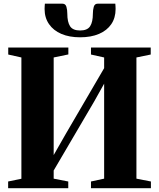

<svg xmlns="http://www.w3.org/2000/svg" viewBox="-20 -994 840 1014"><path d="M23 0V-35.5L93 -50V-690.5L23.5 -706V-743H341V-706.5L263.5 -690.5V-175L328 -288L530 -634V-690.5L460.5 -706V-743H776V-706L700.5 -690.5V-50.5L777 -35.5V0H460.5V-35.5L530 -50.5V-552L476.5 -456.5L263.5 -93.5V-50.5L340.5 -35.5V0ZM310 -974.5Q326 -974.5 330.8 -958Q335.5 -941.5 335.5 -921.5Q335.5 -878 350 -855.5Q364.5 -833 403 -833Q441.5 -833 456 -855.5Q470.5 -878 470.5 -921.5Q470.5 -941.5 475.2 -958Q480 -974.5 495.5 -974.5H589Q589.5 -968 590 -961Q590.5 -954 590.5 -946.5Q590.5 -900 567.8 -866.5Q545 -833 503 -815Q461 -797 403 -797Q346 -797 304 -815Q262 -833 238.8 -866.8Q215.5 -900.5 215.5 -946.5Q215.5 -954 216 -961Q216.5 -968 217 -974.5Z"/></svg>

Font: Merriweather 96pt ExtraBold
Style: Regular
Weight: 800
Version: Version 2.100